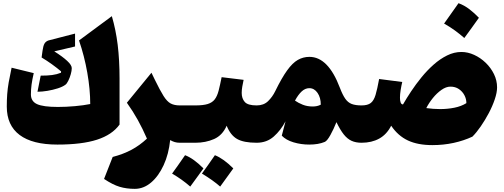

<svg xmlns="http://www.w3.org/2000/svg" viewBox="-20 -913 3222 1228"><path d="M744.6 -116.2Q697.3 -50.8 600.3 -19.5Q503.4 11.7 347.2 11.7Q187.5 11.7 105.5 -49.8Q23.4 -111.3 23.4 -231.4Q23.4 -274.9 26.1 -310.8Q28.8 -346.7 35.6 -386.2Q42.5 -425.8 54.2 -480L195.8 -445.3Q186 -402.8 181.9 -372.1Q177.7 -341.3 177.7 -309.1Q177.7 -265.1 216.8 -247.1Q255.9 -229 350.1 -229Q402.8 -229 459.7 -234.1Q516.6 -239.3 557.1 -247.6Q557.1 -341.3 538.3 -448.2Q519.5 -555.2 485.4 -654.3L695.3 -809.6Q720.7 -723.6 732.7 -626.5Q744.6 -529.3 744.6 -410.6ZM460 -698.2V-615.7L327.1 -584.5Q379.9 -551.3 409.4 -523.9Q439 -496.6 439 -477.1Q439 -460.4 432.6 -438.2Q426.3 -416 417 -397Q407.7 -377.9 398.4 -371.1Q380.9 -357.9 349.6 -347.9Q318.4 -337.9 283.4 -332Q248.5 -326.2 219.7 -326.2L240.2 -429.2Q283.2 -429.2 313.2 -433.1Q343.3 -437 370.1 -447.8L370.6 -456.5Q344.7 -478.5 312.5 -501.7Q280.3 -524.9 246.1 -545.4L252 -588.4Q256.3 -620.1 264.6 -634.3Q272.9 -648.4 290 -654.3Z M948.7 -447.8 970.2 -403.3Q1003.4 -335 1025.9 -299.3Q1048.3 -263.7 1071.5 -251.2Q1094.7 -238.8 1129.9 -238.8H1130.4V0H1129.9Q1112.3 0 1098.1 -4.2Q1084 -8.3 1068.4 -17.1Q1059.1 72.8 1026.6 143.3Q994.1 213.9 946.3 254.4Q898.4 294.9 842.3 294.9Q789.1 294.9 745.1 281.7Q701.2 268.6 645.5 231.4L700.7 90.8Q768.1 73.2 820.3 45.4Q872.6 17.6 919.9 -26.4Q892.1 -90.3 861.3 -145.8Q830.6 -201.2 791.5 -255.9Z M1080.6 197.3Q1113.3 152.8 1163.6 79.6Q1218.8 100.6 1281.2 164.1Q1259.8 193.8 1238.8 222.7Q1217.8 251.5 1196.8 280.3Q1144 233.9 1080.6 197.3ZM1271.5 197.3Q1307.6 147.9 1354.5 79.6Q1409.2 101.1 1472.2 164.1Q1445.8 201.2 1388.2 280.3Q1341.8 239.3 1271.5 197.3ZM1130.4 0Q1118.7 0 1112.8 -8.3Q1106.9 -16.6 1106.9 -41V-197.8Q1106.9 -222.2 1112.8 -230.5Q1118.7 -238.8 1130.4 -238.8H1230Q1279.8 -238.8 1308.6 -247.8Q1337.4 -256.8 1353.3 -277.3Q1369.1 -297.9 1378.2 -332.8Q1387.2 -367.7 1397.5 -419.4L1538.1 -402.3Q1533.2 -379.9 1529.5 -358.6Q1525.9 -337.4 1525.9 -318.8Q1525.9 -283.2 1545.4 -261Q1564.9 -238.8 1621.1 -238.8H1621.6V0H1621.1Q1538.6 0 1496.3 -24.2Q1454.1 -48.3 1429.7 -108.9Q1402.8 -47.4 1349.1 -23.7Q1295.4 0 1230 0Z M1959 -549.3Q2079.1 -549.3 2153.8 -351.6Q2170.9 -306.6 2188 -282Q2205.1 -257.3 2229.5 -248Q2253.9 -238.8 2292 -238.8H2292.5V0H2292Q2255.9 0 2228.8 -12.2Q2201.7 -24.4 2178.7 -53.2Q2155.8 -82 2131.8 -131.8Q2114.3 -87.4 2093.3 -49.6Q2072.3 -11.7 2057.1 -5.4Q2016.6 11.7 1958 11.7Q1905.8 11.7 1857.4 -2.7Q1809.1 -17.1 1782.2 -45.4L1806.2 -137.2Q1775.9 -79.6 1731 -39.8Q1686 0 1621.6 0Q1609.9 0 1604 -8.3Q1598.1 -16.6 1598.1 -41V-197.8Q1598.1 -222.2 1604 -230.5Q1609.9 -238.8 1621.6 -238.8Q1666.5 -238.8 1694.6 -266.1Q1722.7 -293.5 1740.2 -329.6Q1781.7 -414.6 1816.2 -462.4Q1850.6 -510.3 1884.8 -529.8Q1918.9 -549.3 1959 -549.3ZM1958.5 -349.1Q1932.1 -349.1 1909.7 -328.4Q1887.2 -307.6 1866.7 -269.5Q1888.2 -254.4 1916.5 -243.2Q1944.8 -231.9 1980 -231.9Q1993.7 -231.9 2006.8 -234.6Q2020 -237.3 2031.7 -243.7Q2031.7 -288.6 2011 -318.8Q1990.2 -349.1 1958.5 -349.1Z M2931.2 -580.6Q2972.2 -580.6 3012.7 -562Q3053.2 -543.5 3086.4 -511.5Q3119.6 -479.5 3139.4 -439Q3159.2 -398.4 3159.2 -354Q3159.2 -321.3 3144.5 -277.8Q3129.9 -234.4 3106 -189.2Q3082 -144 3054.7 -104.5Q3027.3 -64.9 3001.5 -39.1Q2946.3 -13.2 2881.1 1Q2815.9 15.1 2745.1 15.1Q2652.3 15.1 2588.9 -14.6Q2525.4 -44.4 2481.9 -108.9Q2453.6 -53.2 2405.5 -26.6Q2357.4 0 2292.5 0Q2280.8 0 2274.9 -8.3Q2269 -16.6 2269 -41V-197.8Q2269 -222.2 2274.9 -230.5Q2280.8 -238.8 2292.5 -238.8Q2331.5 -238.8 2351.3 -254.2Q2371.1 -269.5 2382.1 -306.4Q2393.1 -343.3 2404.8 -407.7L2552.7 -388.7Q2546.9 -364.7 2542.5 -337.2Q2538.1 -309.6 2538.1 -287.6Q2538.1 -269.5 2542.5 -257.3Q2546.9 -245.1 2557.6 -245.1Q2579.6 -283.7 2609.6 -328.9Q2639.6 -374 2675.8 -418.5Q2711.9 -462.9 2753.2 -499.5Q2794.4 -536.1 2839.4 -558.3Q2884.3 -580.6 2931.2 -580.6ZM2860.8 -358.9Q2833 -358.9 2803.5 -338.1Q2773.9 -317.4 2748.5 -285.9Q2723.1 -254.4 2706.5 -221.7Q2728 -218.8 2750.2 -217Q2772.5 -215.3 2794.4 -215.3Q2842.3 -215.3 2886.2 -224.1Q2930.2 -232.9 2962.9 -253.4Q2962.9 -280.3 2950.2 -304.2Q2937.5 -328.1 2914.8 -343.5Q2892.1 -358.9 2860.8 -358.9ZM2912.6 -892.6Q2950.2 -878.9 2982.9 -853.5Q3015.6 -828.1 3043 -799.3Q3020.5 -767.6 2997.3 -735.4Q2974.1 -703.1 2949.7 -669.9Q2921.4 -694.8 2889.6 -718Q2857.9 -741.2 2820.3 -762.2Q2868.7 -829.1 2912.6 -892.6Z"/></svg>

Font: Pinar DS1 Black
Style: Regular
Weight: 900
Designer: Amin Abedi
Version: Version 3.000